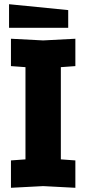

<svg xmlns="http://www.w3.org/2000/svg" viewBox="-20 -888 410 912"><path d="M32 4V-126L101 -131V-569L32 -574V-704L185 -696L338 -704V-574L269 -569V-131L338 -126V4L185 -4ZM304 -756H23V-868L304 -840Z"/></svg>

Font: Tektur SemiCondensed
Style: Bold
Weight: 700
Width: 4
Designer: Adam Jagosz
Foundry: Adam Jagosz
Version: Version 1.005;gftools[0.9.30]